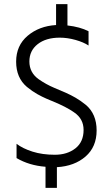

<svg xmlns="http://www.w3.org/2000/svg" viewBox="-20 -801 542 928"><path d="M255 107H200V5Q121 -1 60 -37V-106Q90 -83 137.5 -68Q185 -53 245 -53Q305 -53 344.5 -84Q384 -115 384 -173Q384 -227 338 -258Q303 -283 236 -311Q233 -312 231 -313Q229 -314 226 -315Q223 -316 203.5 -324.5Q184 -333 160.5 -346Q137 -359 110 -381Q58 -425 58 -503Q58 -581 113.5 -628Q169 -675 251 -680V-781H306V-678Q367 -671 408 -650V-581Q384 -597 345 -608Q306 -619 269 -619Q202 -619 162 -587.5Q122 -556 122 -504Q122 -450 167 -418Q203 -393 241 -377Q279 -361 300.5 -351.5Q322 -342 345.5 -328.5Q369 -315 395 -294Q447 -250 447 -170.5Q447 -91 393.5 -44.5Q340 2 255 7Z"/></svg>

Font: Hind Colombo Light
Style: Regular
Weight: 300
Designer: Jyotish Sonowal, Aditi Pimprikar
Foundry: Indian Type Foundry
Version: Version 1.000;PS 1.0;hotconv 1.0.86;makeotf.lib2.5.63406; tt